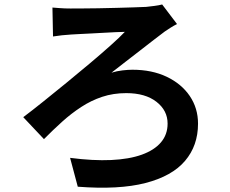

<svg xmlns="http://www.w3.org/2000/svg" viewBox="-20 -789 1040 867"><path d="M216.8 -754.9Q229.2 -753.9 251 -752.3Q272.8 -750.6 298.2 -750.6Q314.2 -750.6 347.4 -750.8Q380.6 -751 422.5 -751.6Q464.3 -752.2 507 -753.5Q549.7 -754.7 585.2 -755.8Q620.7 -756.9 640.3 -757.9Q657.7 -759.7 677.9 -762.4Q698 -765 712.3 -768.8L779.3 -680.5Q765.7 -673.6 750 -663.8Q734.3 -653.9 723.9 -646.6Q702.4 -630.6 674.5 -609Q646.7 -587.3 614.5 -562.4Q582.3 -537.5 549 -511.8Q515.8 -486.1 483.4 -460.8Q507.7 -468.2 533.2 -471.2Q558.8 -474.1 577.9 -474.1Q666.1 -474.1 732.9 -442.3Q799.7 -410.4 837 -355.4Q874.2 -300.4 874.2 -230.5Q874.2 -131.4 815.5 -62.5Q756.8 6.5 636.6 37.5Q516.4 68.4 331.2 54.1L296.5 -76.2Q400.5 -62.6 482.1 -66.4Q563.8 -70.2 620.4 -90.6Q677 -111 706.9 -146.3Q736.8 -181.6 736.8 -230.9Q736.8 -290.2 686.5 -329.3Q636.1 -368.5 550.2 -368.5Q491.7 -368.5 441.5 -351.8Q391.3 -335.1 346.6 -305.8Q301.8 -276.6 260.5 -239.3Q219.2 -202 178.5 -160.8L85 -259.9Q125.2 -290.1 176 -330.9Q226.8 -371.7 281.2 -416.1Q335.6 -460.5 386.8 -503.7Q438 -546.9 479.2 -583.7Q520.3 -620.4 543.7 -645.1Q527.3 -644.9 502.8 -643.8Q478.3 -642.7 449.3 -641Q420.3 -639.4 392 -637.9Q363.7 -636.4 340.2 -635.3Q316.8 -634.2 302.3 -633.2Q283.6 -632.2 259.7 -629.7Q235.7 -627.1 219.4 -624.3Z"/></svg>

Font: Noto Sans HK Thin
Style: Regular
Weight: 100
Designer: Ryoko NISHIZUKA 西塚涼子 (kana, bopomofo & ideographs); Paul D. Hunt (Latin, Greek & Cyrillic); Sandoll Communications 산돌커뮤니
Foundry: Adobe
Version: Version 2.004-H2;hotconv 1.0.118;makeotfexe 2.5.65603